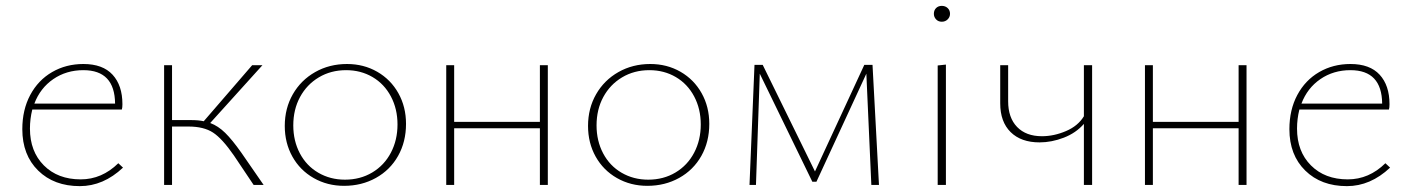

<svg xmlns="http://www.w3.org/2000/svg" viewBox="-20 -630 4805 654"><path d="M399 -59Q332 4 252 4Q164 4 110 -49Q56 -102 56 -190Q56 -256 83 -306.5Q110 -357 157.5 -384.5Q205 -412 264 -412Q330 -412 363.5 -375.5Q397 -339 397 -275Q397 -263 395 -257H90Q82 -225 82 -192Q82 -114 129.5 -66.5Q177 -19 255 -19Q327 -19 383 -74ZM97 -277H372Q371 -391 264 -391Q206 -391 161.5 -360.5Q117 -330 97 -277Z M878 0H844L777 -100Q737 -158 705.5 -178.5Q674 -199 622 -199H566V0H539V-408H566V-221H629Q657 -221 674 -217L839 -408H874L696 -211Q723 -201 747 -177.5Q771 -154 802 -110Z M950 -201Q950 -261 977.5 -309Q1005 -357 1053.5 -384.5Q1102 -412 1162 -412Q1219 -412 1265 -385.5Q1311 -359 1337 -312.5Q1363 -266 1363 -208Q1363 -147 1336 -99Q1309 -51 1260.5 -24Q1212 3 1152 3Q1095 3 1048.5 -23.5Q1002 -50 976 -96.5Q950 -143 950 -201ZM1334 -206Q1334 -259 1311.5 -301.5Q1289 -344 1249 -367.5Q1209 -391 1159 -391Q1107 -391 1066 -366.5Q1025 -342 1002 -299.5Q979 -257 979 -203Q979 -150 1001.5 -107.5Q1024 -65 1064.5 -41.5Q1105 -18 1155 -18Q1207 -18 1248 -42.5Q1289 -67 1311.5 -110Q1334 -153 1334 -206Z M1846 -408V0H1819V-193H1527V0H1500V-408H1527V-215H1819V-408Z M1983 -201Q1983 -261 2010.5 -309Q2038 -357 2086.5 -384.5Q2135 -412 2195 -412Q2252 -412 2298 -385.5Q2344 -359 2370 -312.5Q2396 -266 2396 -208Q2396 -147 2369 -99Q2342 -51 2293.5 -24Q2245 3 2185 3Q2128 3 2081.5 -23.5Q2035 -50 2009 -96.5Q1983 -143 1983 -201ZM2367 -206Q2367 -259 2344.5 -301.5Q2322 -344 2282 -367.5Q2242 -391 2192 -391Q2140 -391 2099 -366.5Q2058 -342 2035 -299.5Q2012 -257 2012 -203Q2012 -150 2034.5 -107.5Q2057 -65 2097.5 -41.5Q2138 -18 2188 -18Q2240 -18 2281 -42.5Q2322 -67 2344.5 -110Q2367 -153 2367 -206Z M2948 0 2931 -379 2761 -11H2747L2568 -379L2555 0H2533L2550 -409H2578L2756 -46L2924 -409H2952L2974 0Z M3174 -407 3202 -410V0H3174ZM3161 -583Q3161 -595 3168.5 -602.5Q3176 -610 3188 -610Q3200 -610 3208 -602.5Q3216 -595 3216 -583Q3216 -572 3208 -564Q3200 -556 3188 -556Q3176 -556 3168.5 -564Q3161 -572 3161 -583Z M3700 -408V0H3672V-208Q3645 -177 3603.5 -161Q3562 -145 3521 -145Q3458 -145 3422.5 -180Q3387 -215 3387 -278V-408H3414V-285Q3414 -229 3444.5 -197.5Q3475 -166 3529 -166Q3570 -166 3611 -183.5Q3652 -201 3672 -234V-408Z M4226 -408V0H4199V-193H3907V0H3880V-408H3907V-215H4199V-408Z M4715 -59Q4648 4 4568 4Q4480 4 4426 -49Q4372 -102 4372 -190Q4372 -256 4399 -306.5Q4426 -357 4473.5 -384.5Q4521 -412 4580 -412Q4646 -412 4679.5 -375.5Q4713 -339 4713 -275Q4713 -263 4711 -257H4406Q4398 -225 4398 -192Q4398 -114 4445.5 -66.5Q4493 -19 4571 -19Q4643 -19 4699 -74ZM4413 -277H4688Q4687 -391 4580 -391Q4522 -391 4477.5 -360.5Q4433 -330 4413 -277Z"/></svg>

Font: Ysabeau Extralight
Style: Regular
Weight: 200
Designer: Christian Thalmann (Catharsis Fonts)
Version: Version 0.003